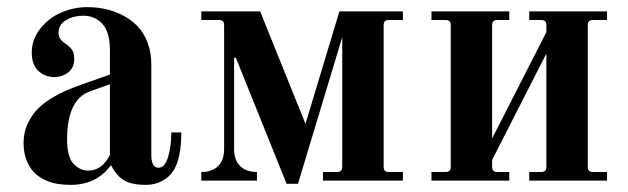

<svg xmlns="http://www.w3.org/2000/svg" viewBox="-20 -506 1761 538"><path d="M168 -115C168 -189.7 189.3 -234.7 232 -250L288 -270V-72C273.3 -42.7 253 -28 227 -28C211.7 -28 198 -34.3 186 -47C174 -59.7 168 -82.3 168 -115ZM46 -106C46 -88 48.7 -72 54 -58C59.3 -44 66.2 -32.7 74.5 -24C82.8 -15.3 92.8 -8.2 104.5 -2.5C116.2 3.2 128 7 140 9C152 11 164.7 12 178 12C226 12 263.3 -6 290 -42H292C301.3 -23.3 313 -9.7 327 -1C341 7.7 361.7 12 389 12C405.7 12 420.8 8.3 434.5 1C448.2 -6.3 458.7 -16 466 -28C480.7 -50.7 488 -86.3 488 -135H460C460 -109 457 -86 451 -66C445 -46 436 -36 424 -36C410.7 -36 404 -48 404 -72V-325C404 -348.3 400.3 -369.3 393 -388C385.7 -406.7 376 -422 364 -434C352 -446 338 -456 322 -464C306 -472 290 -477.7 274 -481C258 -484.3 241.3 -486 224 -486C200 -486 176.3 -481.2 153 -471.5C129.7 -461.8 109.8 -446.8 93.5 -426.5C77.2 -406.2 69 -383.3 69 -358C69 -336 75.2 -319.2 87.5 -307.5C99.8 -295.8 114.7 -290 132 -290C146.7 -290 159.7 -294.3 171 -303C182.3 -311.7 188 -324.3 188 -341C188 -352.3 185.7 -361.2 181 -367.5C176.3 -373.8 169.3 -380 160 -386C149.3 -393.3 144 -403 144 -415C144 -429.7 151 -441.2 165 -449.5C179 -457.8 195 -462 213 -462C235 -462 253 -454.3 267 -439C281 -423.7 288 -399 288 -365V-297L214 -271C196.7 -265 181.3 -259.2 168 -253.5C154.7 -247.8 140 -240.2 124 -230.5C108 -220.8 94.7 -210.3 84 -199C73.3 -187.7 64.3 -174 57 -158C49.7 -142 46 -124.7 46 -106Z M544 0H700V-24C680 -24 664.3 -29.5 653 -40.5C641.7 -51.5 636 -67.3 636 -88V-344H641L783 9H815L939 -402V-40C939 -34 937.8 -29.8 935.5 -27.5C933.2 -25.2 929 -24 923 -24H885V0H1109V-24H1071C1065 -24 1060.8 -25.2 1058.5 -27.5C1056.2 -29.8 1055 -34 1055 -40V-434C1055 -440 1056.2 -444.2 1058.5 -446.5C1060.8 -448.8 1065 -450 1071 -450H1109V-474H931L836 -159L709 -474H544V-450H592C598 -450 602.2 -448.8 604.5 -446.5C606.8 -444.2 608 -440 608 -434V-88C608 -67.3 602.3 -51.5 591 -40.5C579.7 -29.5 564 -24 544 -24Z M1189 0H1407V-24H1375C1369 -24 1364.8 -25.2 1362.5 -27.5C1360.2 -29.8 1359 -34 1359 -40V-58L1511 -356V-40C1511 -34 1509.8 -29.8 1507.5 -27.5C1505.2 -25.2 1501 -24 1495 -24H1463V0H1681V-24H1643C1637 -24 1632.8 -25.2 1630.5 -27.5C1628.2 -29.8 1627 -34 1627 -40V-434C1627 -440 1628.2 -444.2 1630.5 -446.5C1632.8 -448.8 1637 -450 1643 -450H1681V-474H1463V-450H1495C1501 -450 1505.2 -448.8 1507.5 -446.5C1509.8 -444.2 1511 -440 1511 -434V-416L1359 -118V-434C1359 -440 1360.2 -444.2 1362.5 -446.5C1364.8 -448.8 1369 -450 1375 -450H1407V-474H1189V-450H1227C1233 -450 1237.2 -448.8 1239.5 -446.5C1241.8 -444.2 1243 -440 1243 -434V-40C1243 -34 1241.8 -29.8 1239.5 -27.5C1237.2 -25.2 1233 -24 1227 -24H1189Z"/></svg>

Font: Km Standard TT
Style: Bold
Weight: 700
Designer: Alexey Kryukov <alexios@thessalonica.org.ru>
Version: Version 2.0.2